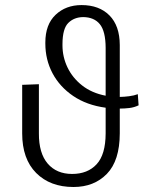

<svg xmlns="http://www.w3.org/2000/svg" viewBox="-20 -742 645 772"><path d="M534.1 -363.3 537.3 -318.5Q519.5 -310 500.2 -307.7Q480.8 -305.4 461.6 -305.4V-205.6Q461.3 -95.9 409.8 -43Q358.3 9.9 275.6 9.9Q181.5 9.9 125.4 -46.5Q69.2 -103 69.2 -205.6V-400.9L136.4 -403.4V-205.6Q136 -126.1 171.7 -84.3Q207.4 -42.6 269.9 -42.6Q332.4 -42.6 368.4 -81.5Q404.5 -120.4 404.8 -205.6V-308.9Q328.8 -319.2 274.5 -356Q220.2 -392.8 191.2 -447.4Q162.3 -502.1 162.3 -566.8V-571Q162.3 -643.5 203.5 -682.5Q244.7 -721.6 307.9 -721.6Q378.9 -721.6 420.1 -680Q461.3 -638.5 461.6 -561.1V-352.3Q479.4 -352.6 499.1 -355.1Q518.8 -357.6 534.1 -363.3ZM404.8 -357.2V-549.7Q404.5 -616.1 381.6 -644.5Q358.7 -672.9 314.3 -673.3Q278.1 -672.9 254.8 -650Q231.5 -627.1 231.2 -565.3V-559.7Q231.2 -513.1 251.4 -470.9Q271.7 -428.6 310.4 -398.3Q349.1 -367.9 404.8 -357.2Z"/></svg>

Font: Inter UI Extra Light
Style: Regular
Weight: 200
Designer: Rasmus Andersson
Foundry: rsms
Version: 3.2;8d6f07862